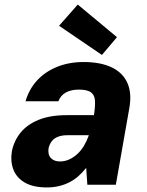

<svg xmlns="http://www.w3.org/2000/svg" viewBox="-20 -810 643 842"><path d="M186 12Q125 12 88.5 -9.5Q52 -31 38.5 -67Q25 -103 32 -146Q41 -192 70 -228Q99 -264 149.5 -284.5Q200 -305 273 -305H392Q398 -344 396.5 -368.5Q395 -393 379 -405Q363 -417 325 -417Q292 -417 269 -404.5Q246 -392 236 -366H92Q107 -418 142 -456.5Q177 -495 229.5 -516.5Q282 -538 347 -538Q420 -538 469 -515Q518 -492 538.5 -446.5Q559 -401 547 -335L488 0H363L358 -74Q343 -55 325.5 -39Q308 -23 286 -11.5Q264 0 239 6Q214 12 186 12ZM243 -102Q264 -102 283 -110.5Q302 -119 318.5 -134Q335 -149 347.5 -169.5Q360 -190 369 -215V-217H275Q251 -217 233.5 -210Q216 -203 206.5 -190Q197 -177 193 -160Q189 -132 203 -117Q217 -102 243 -102ZM427 -569 239 -697 321 -790 493 -647Z"/></svg>

Font: DM Sans 9pt Black
Style: Italic
Weight: 900
Italic angle: -10°
Version: Version 4.004;gftools[0.9.30]